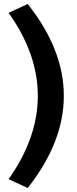

<svg xmlns="http://www.w3.org/2000/svg" viewBox="-20 -720 383 959"><path d="M118.2 -700.2Q298.8 -473.1 298.8 -241.2Q298.8 -9.3 118.2 219.2L22.9 174.8Q168.9 -31.2 168.9 -241.2Q168.9 -451.2 22.9 -655.8Z"/></svg>

Font: LT Hoop SemBd
Style: Regular
Weight: 600
Designer: Daniel Lyons
Foundry: LyonsType
Version: Version 1.000